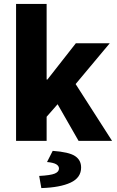

<svg xmlns="http://www.w3.org/2000/svg" viewBox="-20 -719 596 980"><path d="M62 0V-699H218V-313H222L367 -498H540L366 -290L552 0H381L274 -187L218 -123V0ZM191 241 180 179Q238 176 259.5 167Q281 158 281 141Q281 128 267 119.5Q253 111 220 108L249 51Q332 57 363 77.5Q394 98 394 136Q394 188 340.5 213Q287 238 191 241Z"/></svg>

Font: Mada ExtraBold
Style: Regular
Weight: 800
Designer: Khaled Hosny
Version: Version 1.5